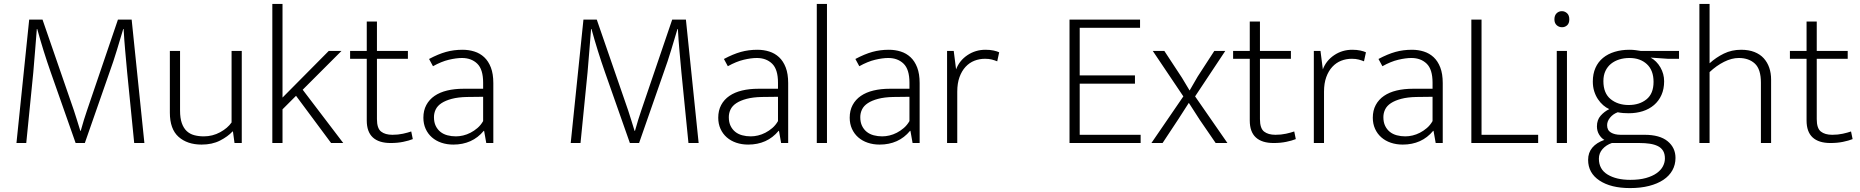

<svg xmlns="http://www.w3.org/2000/svg" viewBox="-20 -730 9494 980"><path d="M129 -630H197L357 -167Q363 -149 372.5 -118.5Q382 -88 390 -62H392Q399 -88 408.5 -118.5Q418 -149 424 -166L582 -630H652L717 0H665L629 -361Q624 -417 619 -471.5Q614 -526 611 -582H609Q595 -535 577 -475.5Q559 -416 539 -361L413 0H366L239 -361Q201 -469 170 -582H168Q164 -535 159.5 -476Q155 -417 150 -361L114 0H64Z M1162 -470H1214V0H1177L1169 -59H1167Q1143 -33 1103 -12.5Q1063 8 1009 8Q936 8 891.5 -31.5Q847 -71 847 -155V-470H899V-166Q899 -127 908 -101.5Q917 -76 933 -61Q949 -46 971.5 -40Q994 -34 1020 -34Q1065 -34 1103.5 -55Q1142 -76 1162 -105Z M1422 -172V0H1370V-710H1422V-232L1658 -470H1723L1525 -272L1732 0H1670L1491 -241Z M2062 -430H1904V-122Q1904 -75 1925 -58.5Q1946 -42 1983 -42Q2012 -42 2037 -47.5Q2062 -53 2079 -59L2087 -20Q2067 -12 2038 -6Q2009 0 1974 0Q1914 0 1883 -28.5Q1852 -57 1852 -115V-430H1767V-470H1852V-620H1904V-470H2062Z M2170 -429Q2217 -454 2256.5 -465Q2296 -476 2341 -476Q2373 -476 2401.5 -467Q2430 -458 2451.5 -438Q2473 -418 2485.5 -385.5Q2498 -353 2498 -306V0H2462L2451 -62H2449Q2420 -27 2381 -9.5Q2342 8 2294 8Q2261 8 2233 -1.5Q2205 -11 2184.5 -29Q2164 -47 2152.5 -72.5Q2141 -98 2141 -129Q2141 -166 2156 -194Q2171 -222 2198 -240.5Q2225 -259 2262.5 -268Q2300 -277 2346 -277H2446V-308Q2446 -376 2416 -405Q2386 -434 2338 -434Q2309 -434 2271 -425Q2233 -416 2190 -392ZM2446 -236 2363 -235Q2318 -234 2286 -225.5Q2254 -217 2233.5 -203.5Q2213 -190 2204 -171.5Q2195 -153 2195 -132Q2195 -106 2204 -87.5Q2213 -69 2228 -57Q2243 -45 2263.5 -39.5Q2284 -34 2307 -34Q2325 -34 2344 -38.5Q2363 -43 2381.5 -52.5Q2400 -62 2417 -76.5Q2434 -91 2446 -112Z M2958 -630H3026L3186 -167Q3192 -149 3201.5 -118.5Q3211 -88 3219 -62H3221Q3228 -88 3237.5 -118.5Q3247 -149 3253 -166L3411 -630H3481L3546 0H3494L3458 -361Q3453 -417 3448 -471.5Q3443 -526 3440 -582H3438Q3424 -535 3406 -475.5Q3388 -416 3368 -361L3242 0H3195L3068 -361Q3030 -469 2999 -582H2997Q2993 -535 2988.5 -476Q2984 -417 2979 -361L2943 0H2893Z M3675 -429Q3722 -454 3761.5 -465Q3801 -476 3846 -476Q3878 -476 3906.5 -467Q3935 -458 3956.5 -438Q3978 -418 3990.5 -385.5Q4003 -353 4003 -306V0H3967L3956 -62H3954Q3925 -27 3886 -9.5Q3847 8 3799 8Q3766 8 3738 -1.5Q3710 -11 3689.5 -29Q3669 -47 3657.5 -72.5Q3646 -98 3646 -129Q3646 -166 3661 -194Q3676 -222 3703 -240.5Q3730 -259 3767.5 -268Q3805 -277 3851 -277H3951V-308Q3951 -376 3921 -405Q3891 -434 3843 -434Q3814 -434 3776 -425Q3738 -416 3695 -392ZM3951 -236 3868 -235Q3823 -234 3791 -225.5Q3759 -217 3738.5 -203.5Q3718 -190 3709 -171.5Q3700 -153 3700 -132Q3700 -106 3709 -87.5Q3718 -69 3733 -57Q3748 -45 3768.5 -39.5Q3789 -34 3812 -34Q3830 -34 3849 -38.5Q3868 -43 3886.5 -52.5Q3905 -62 3922 -76.5Q3939 -91 3951 -112Z M4149 0V-710H4201V0Z M4346 -429Q4393 -454 4432.5 -465Q4472 -476 4517 -476Q4549 -476 4577.5 -467Q4606 -458 4627.5 -438Q4649 -418 4661.5 -385.5Q4674 -353 4674 -306V0H4638L4627 -62H4625Q4596 -27 4557 -9.5Q4518 8 4470 8Q4437 8 4409 -1.5Q4381 -11 4360.5 -29Q4340 -47 4328.5 -72.5Q4317 -98 4317 -129Q4317 -166 4332 -194Q4347 -222 4374 -240.5Q4401 -259 4438.5 -268Q4476 -277 4522 -277H4622V-308Q4622 -376 4592 -405Q4562 -434 4514 -434Q4485 -434 4447 -425Q4409 -416 4366 -392ZM4622 -236 4539 -235Q4494 -234 4462 -225.5Q4430 -217 4409.5 -203.5Q4389 -190 4380 -171.5Q4371 -153 4371 -132Q4371 -106 4380 -87.5Q4389 -69 4404 -57Q4419 -45 4439.5 -39.5Q4460 -34 4483 -34Q4501 -34 4520 -38.5Q4539 -43 4557.5 -52.5Q4576 -62 4593 -76.5Q4610 -91 4622 -112Z M4814 0V-470H4848L4860 -376Q4877 -421 4918 -448.5Q4959 -476 5010 -476Q5034 -476 5052 -472Q5070 -468 5080 -463L5070 -417Q5058 -422 5043 -426Q5028 -430 5008 -430Q4979 -430 4953.5 -420Q4928 -410 4908.5 -389Q4889 -368 4877.5 -336.5Q4866 -305 4866 -262V0Z M5439 -630H5799V-588H5491V-345H5773V-303H5491V-42H5802V0H5439Z M6080 -238 6245 0H6185L6104 -118L6048 -205L5994 -121L5914 0H5857L6020 -238L5864 -470H5923L6013 -333L6052 -268L6093 -339L6178 -470H6234Z M6569 -430H6411V-122Q6411 -75 6432 -58.5Q6453 -42 6490 -42Q6519 -42 6544 -47.5Q6569 -53 6586 -59L6594 -20Q6574 -12 6545 -6Q6516 0 6481 0Q6421 0 6390 -28.5Q6359 -57 6359 -115V-430H6274V-470H6359V-620H6411V-470H6569Z M6686 0V-470H6720L6732 -376Q6749 -421 6790 -448.5Q6831 -476 6882 -476Q6906 -476 6924 -472Q6942 -468 6952 -463L6942 -417Q6930 -422 6915 -426Q6900 -430 6880 -430Q6851 -430 6825.5 -420Q6800 -410 6780.5 -389Q6761 -368 6749.5 -336.5Q6738 -305 6738 -262V0Z M7016 -429Q7063 -454 7102.5 -465Q7142 -476 7187 -476Q7219 -476 7247.5 -467Q7276 -458 7297.5 -438Q7319 -418 7331.5 -385.5Q7344 -353 7344 -306V0H7308L7297 -62H7295Q7266 -27 7227 -9.5Q7188 8 7140 8Q7107 8 7079 -1.5Q7051 -11 7030.5 -29Q7010 -47 6998.5 -72.5Q6987 -98 6987 -129Q6987 -166 7002 -194Q7017 -222 7044 -240.5Q7071 -259 7108.5 -268Q7146 -277 7192 -277H7292V-308Q7292 -376 7262 -405Q7232 -434 7184 -434Q7155 -434 7117 -425Q7079 -416 7036 -392ZM7292 -236 7209 -235Q7164 -234 7132 -225.5Q7100 -217 7079.5 -203.5Q7059 -190 7050 -171.5Q7041 -153 7041 -132Q7041 -106 7050 -87.5Q7059 -69 7074 -57Q7089 -45 7109.5 -39.5Q7130 -34 7153 -34Q7171 -34 7190 -38.5Q7209 -43 7227.5 -52.5Q7246 -62 7263 -76.5Q7280 -91 7292 -112Z M7490 -630H7542V-42H7831V0H7490Z M7926 0V-470H7978V0ZM7953 -591Q7937 -591 7925.5 -601.5Q7914 -612 7914 -631Q7914 -651 7925 -662Q7936 -673 7952 -673Q7967 -673 7978.5 -662.5Q7990 -652 7990 -631Q7990 -611 7979 -601Q7968 -591 7953 -591Z M8110 -314Q8110 -353 8123.5 -383.5Q8137 -414 8162 -434.5Q8187 -455 8221.5 -465.5Q8256 -476 8297 -476Q8315 -476 8328.5 -474Q8342 -472 8355 -470H8550V-430H8492L8405 -436Q8436 -419 8455 -386Q8474 -353 8474 -315Q8474 -276 8460.5 -245.5Q8447 -215 8422.5 -194Q8398 -173 8365 -162.5Q8332 -152 8293 -152Q8279 -152 8265.5 -153Q8252 -154 8237 -157Q8213 -148 8198 -129.5Q8183 -111 8183 -91Q8183 -65 8202.5 -53.5Q8222 -42 8252 -42H8374Q8452 -42 8492 -9Q8532 24 8532 76Q8532 111 8516 139.5Q8500 168 8470 188Q8440 208 8397 219Q8354 230 8300 230Q8202 230 8144 191.5Q8086 153 8086 86Q8086 49 8107.5 23.5Q8129 -2 8169 -16Q8154 -24 8142.5 -42.5Q8131 -61 8131 -85Q8131 -118 8150 -139.5Q8169 -161 8194 -173Q8178 -180 8163 -193Q8148 -206 8136 -224Q8124 -242 8117 -264.5Q8110 -287 8110 -314ZM8207 0Q8178 10 8159.5 31Q8141 52 8141 80Q8141 134 8185.5 161Q8230 188 8301 188Q8348 188 8381.5 178.5Q8415 169 8436.5 153.5Q8458 138 8468 118.5Q8478 99 8478 79Q8478 55 8468.5 39.5Q8459 24 8441.5 15.5Q8424 7 8400.5 3.5Q8377 0 8349 0ZM8420 -312Q8420 -371 8386 -402.5Q8352 -434 8297 -434Q8269 -434 8245 -426.5Q8221 -419 8203 -404.5Q8185 -390 8174.5 -368Q8164 -346 8164 -316Q8164 -254 8201 -224Q8238 -194 8293 -194Q8348 -194 8384 -223Q8420 -252 8420 -312Z M8706 0H8654V-710H8706V-407Q8739 -437 8779 -456.5Q8819 -476 8867 -476Q8906 -476 8935 -464.5Q8964 -453 8982.5 -432.5Q9001 -412 9010.5 -384.5Q9020 -357 9020 -324V0H8968V-308Q8968 -377 8937 -405.5Q8906 -434 8855 -434Q8819 -434 8780 -414.5Q8741 -395 8706 -362Z M9411 -430H9253V-122Q9253 -75 9274 -58.5Q9295 -42 9332 -42Q9361 -42 9386 -47.5Q9411 -53 9428 -59L9436 -20Q9416 -12 9387 -6Q9358 0 9323 0Q9263 0 9232 -28.5Q9201 -57 9201 -115V-430H9116V-470H9201V-620H9253V-470H9411Z"/></svg>

Font: Mukta Malar ExtraLight
Style: Regular
Weight: 275
Designer: Aadarsh Rajan, Girish Dalvi, Yashodeep Gholap
Foundry: Ek Type
Version: Version 2.538;PS 1.000;hotconv 16.6.51;makeotf.lib2.5.65220;